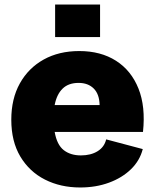

<svg xmlns="http://www.w3.org/2000/svg" viewBox="-20 -820 687 850"><path d="M335 10Q248 10 179 -25Q110 -60 70 -127Q30 -194 30 -290Q30 -383 68 -451Q106 -519 173.5 -556.5Q241 -594 331 -594Q426 -594 493.5 -551Q561 -508 593 -428Q625 -348 613 -236H222Q232 -179 262 -155.5Q292 -132 338 -132Q382 -132 412 -150.5Q442 -169 450 -203L612 -160Q599 -109 560 -71Q521 -33 463 -11.5Q405 10 335 10ZM328 -453Q283 -453 257 -427.5Q231 -402 222 -355H421Q420 -403 395 -428Q370 -453 328 -453ZM224 -656V-800H423V-656Z"/></svg>

Font: BDO Grotesk Black
Style: Regular
Weight: 900
Designer: Deni Anggara
Foundry: Lokal Container
Version: Version 2.000